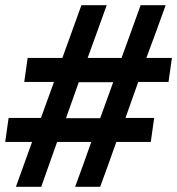

<svg xmlns="http://www.w3.org/2000/svg" viewBox="-41 -716 679 736"><path d="M65 -494 52 -402H166L116 -264H-8L-21 -172H82L20 0H117L178 -172H309C289 -115 268 -57 247 0H343C364 -57 385 -115 405 -172H537L550 -264H440L489 -402H605L618 -494H520C545 -561 570 -628 594 -696H498C474 -628 449 -561 425 -494H295C319 -561 344 -628 368 -696H271C247 -628 222 -561 198 -494ZM212 -263 261 -401H393L343 -263Z"/></svg>

Font: Chivo
Style: Bold Italic
Weight: 700
Italic angle: -8°
Designer: Hector Gatti
Foundry: Omnibus-Type
Version: Version 1.003;PS 001.003;hotconv 1.0.70;makeotf.lib2.5.58329